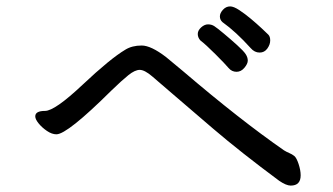

<svg xmlns="http://www.w3.org/2000/svg" viewBox="-20 -680 1040 599"><path d="M887 -101Q918 -101 918 -133Q918 -149 911.5 -168.5Q905 -188 898 -193.5Q891 -199 882.5 -202.5Q874 -206 866 -211Q729 -306 551 -458L498 -502Q451 -538 422 -538Q392 -538 371 -525Q324 -497 237.5 -415.5Q151 -334 120.5 -334Q90 -334 90 -317Q90 -308 100.5 -295Q111 -282 126.5 -271.5Q142 -261 156 -261Q190 -261 328 -398Q360 -429 380.5 -445.5Q401 -462 416 -462Q431 -462 454.5 -442Q478 -422 518.5 -387Q559 -352 645 -278.5Q731 -205 851 -116Q873 -101 887 -101ZM718 -456Q732 -456 742.5 -468.5Q753 -481 753 -491Q753 -501 746.5 -511Q740 -521 719.5 -539.5Q699 -558 678 -575.5Q657 -593 648.5 -598.5Q640 -604 629 -604Q618 -604 607.5 -594.5Q597 -585 597 -574Q597 -563 605 -554Q622 -541 652.5 -510.5Q683 -480 693 -468Q703 -456 718 -456ZM790 -516Q805 -516 814 -528.5Q823 -541 823 -554Q823 -566 817 -572Q811 -578 796 -592Q781 -606 762.5 -621.5Q744 -637 726.5 -648.5Q709 -660 698 -660Q685 -660 675.5 -649.5Q666 -639 666 -629Q666 -618 674 -611Q716 -581 762 -530Q774 -516 790 -516Z"/></svg>

Font: LXGW WenKai Mono TC
Style: Bold
Weight: 700
Designer: LXGW / Fontworks Inc.
Foundry: LXGW / Fontworks Inc.
Version: Version 1.330